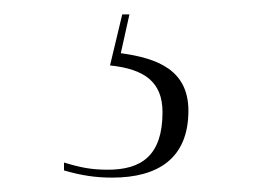

<svg xmlns="http://www.w3.org/2000/svg" viewBox="-20 -20 373 267"><path d="M136 227C200 227 242 200 242 134C242 78 200 61 148 54L160 0H150L133 71C181 76 206 94 206 136C206 197 176 216 130 216C107 216 92 213 69 206V217C93 224 113 227 136 227Z"/></svg>

Font: Noto Serif Display ExtraLight
Style: Regular
Weight: 200
Designer: Monotype Design Team
Foundry: Monotype Imaging Inc.
Version: Version 2.009